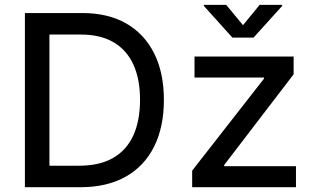

<svg xmlns="http://www.w3.org/2000/svg" viewBox="-20 -782 1317 802"><path d="M315.9 0H138.2V-89.8H310.1Q396 -89.8 452.4 -122.3Q508.8 -154.8 536.9 -216.3Q564.9 -277.8 564.9 -365.2Q564.9 -451.7 537.1 -512.5Q509.3 -573.2 454.3 -605.5Q399.4 -637.7 317.4 -637.7H134.3V-727.5H324.2Q431.2 -727.5 507.1 -684.1Q583 -640.6 623.8 -559.3Q664.6 -478 664.6 -365.2Q664.6 -251.5 623.8 -169.7Q583 -87.9 504.9 -43.9Q426.8 0 315.9 0ZM186.5 -727.5V0H84V-727.5ZM782.7 0V-69.3L1082.5 -453.1V-458H792.5V-545.9H1206.5V-471.7L916.5 -92.8V-87.9H1216.3V0ZM924.8 -761.7 995.1 -676.8 1064.5 -761.7H1158.7V-757.3L1039.1 -625H950.7L831.5 -757.3V-761.7Z"/></svg>

Font: Inter Cardless
Style: Regular
Weight: 400
Designer: Rasmus Andersson
Foundry: rsms
Version: Version 4.001;git-9221beed3